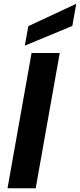

<svg xmlns="http://www.w3.org/2000/svg" viewBox="-20 -1002 426 1022"><path d="M20 0 148 -720H298L170 0ZM112 -759 131 -863 386 -982 365 -864Z"/></svg>

Font: DM Sans 24pt Black
Style: Italic
Weight: 900
Italic angle: -10°
Designer: Colophon Foundry, Jonny Pinhorn
Foundry: Colophon Foundry
Version: Version 4.004;gftools[0.9.30]